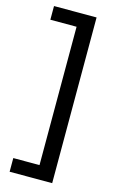

<svg xmlns="http://www.w3.org/2000/svg" viewBox="-132 -766 592 976"><g transform="rotate(15 164.5 -278.0)"><path d="M25 86H163V-642H25V-714H249V158H25Z"/></g></svg>

Font: Noto Sans Old Permic
Style: Regular
Weight: 400
Designer: Monotype Design Team
Foundry: Monotype Imaging Inc.
Version: Version 2.001; ttfautohint (v1.8.4.7-5d5b)